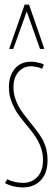

<svg xmlns="http://www.w3.org/2000/svg" viewBox="-20 -810 241 840"><path d="M2 -9 12 -26Q19 -22 27.5 -19Q36 -16 45 -14Q54 -12 63.5 -11Q73 -10 82 -10Q118 -10 143 -35.5Q168 -61 168 -110Q168 -136 161.5 -157Q155 -178 144.5 -196.5Q134 -215 121 -232Q108 -249 94 -265Q80 -282 66.5 -300Q53 -318 42.5 -338Q32 -358 25.5 -380.5Q19 -403 19 -429Q19 -478 44.5 -509Q70 -540 116 -540Q126 -540 135.5 -538.5Q145 -537 154.5 -534.5Q164 -532 172 -527L164 -509Q157 -513 149 -515Q141 -517 133 -518.5Q125 -520 116 -520Q82 -520 60.5 -495Q39 -470 39 -429Q39 -405 45 -384.5Q51 -364 60.5 -346.5Q70 -329 82 -313Q94 -297 107 -281Q121 -263 135.5 -245Q150 -227 162 -207Q174 -187 181 -163Q188 -139 188 -110Q188 -86 183 -67Q178 -48 168 -33.5Q158 -19 145 -9.5Q132 0 116 5Q100 10 82 10Q68 10 53.5 8Q39 6 26 1.5Q13 -3 2 -9ZM20 -596 88 -790H107L174 -596H155L97 -760L38 -596Z"/></svg>

Font: Georama ExtraCondensed Thin
Style: Regular
Weight: 100
Width: 2
Designer: Jean-Baptiste Levee
Foundry: Production Type
Version: Version 1.001